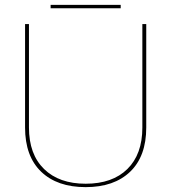

<svg xmlns="http://www.w3.org/2000/svg" viewBox="-20 -759 704 789"><path d="M581 -660V-235Q581 -117 515 -53.5Q449 10 332 10Q215 10 149 -53.5Q83 -117 83 -235V-660H99V-235Q99 -125 161 -64.5Q223 -4 332 -4Q442 -4 503.5 -64.5Q565 -125 565 -235V-660ZM476 -739V-725H188V-739Z"/></svg>

Font: Work Sans Thin
Style: Regular
Weight: 250
Designer: Wei Huang
Foundry: Wei Huang
Version: Version 2.012